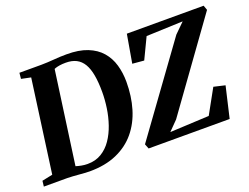

<svg xmlns="http://www.w3.org/2000/svg" viewBox="-127 -989 1606 1237"><g transform="rotate(-20 676.0 -371.0)"><path d="M90 -743H240Q283.5 -743.5 327.8 -747.2Q372 -751 414.5 -751Q499 -751.5 557.2 -728.5Q615.5 -705.5 651 -664.5Q686.5 -623.5 702.2 -569.2Q718 -515 718 -453Q718 -354 692.8 -269.8Q667.5 -185.5 615.8 -123Q564 -60.5 485 -25.8Q406 9 298.5 9Q283 9 264 7.5Q245 6 224.5 4.5Q204 3 184.5 1.5Q165 0 148 0H-13L-8.5 -38.5L64 -53.5L151 -689L86 -702.5ZM219.5 -24.5 198.5 -62.5Q207.5 -59 223.8 -53.8Q240 -48.5 260.8 -44.5Q281.5 -40.5 302.5 -40.5Q357 -40.5 398 -65.2Q439 -90 467.8 -132Q496.5 -174 514.5 -226.5Q532.5 -279 540.8 -335.5Q549 -392 549 -444.5Q549 -511.5 540.2 -560Q531.5 -608.5 512.8 -640Q494 -671.5 464.2 -686.8Q434.5 -702 392.5 -702Q368 -702 350.5 -699.2Q333 -696.5 321.2 -692.5Q309.5 -688.5 301.5 -684.5L315 -712ZM705.5 0 692.5 -33 1124 -628 1191.5 -694.5 941 -685 872.5 -542 793 -549 826.5 -743H1353L1364.5 -710.5L935.5 -115L873 -51.5L1141 -64.5L1233 -231L1310.5 -213L1261 0Z"/></g></svg>

Font: Merriweather 60pt ExtraBold
Style: Italic
Weight: 800
Italic angle: -7.8°
Version: Version 2.101